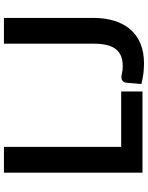

<svg xmlns="http://www.w3.org/2000/svg" viewBox="95 -858 771 1002"><g transform="rotate(-90 481.0 -357.5)"><path d="M504 -111V0H80.5V-723H215V-111ZM888 -257Q888 -196 873 -147Q858 -98 828.2 -63.5Q798.5 -29 754 -10.5Q709.5 8 650.5 8Q623.5 8 597.5 4.8Q571.5 1.5 543 -5.5Q544.5 -25.5 546.5 -45.5Q548.5 -65.5 550 -85.5Q551.5 -96.5 558.8 -103.2Q566 -110 579.5 -110Q588 -110 601.8 -106.5Q615.5 -103 636.5 -103Q665 -103 687 -111.2Q709 -119.5 723.8 -137.5Q738.5 -155.5 746 -184.2Q753.5 -213 753.5 -254V-723H888Z"/></g></svg>

Font: Lato 2
Style: Bold
Weight: 700
Designer: Lukasz Dziedzic with Adam Twardoch and Botio Nikoltchev
Foundry: tyPoland Lukasz Dziedzic
Version: Version 2.015; 2015-08-06; http://www.latofonts.com/